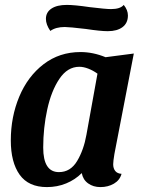

<svg xmlns="http://www.w3.org/2000/svg" viewBox="-20 -742 586 782"><path d="M441 -73Q441 -56 449.5 -45.5Q458 -35 475 -34Q468 -8 444 6Q420 20 389 20Q360 20 339 5Q318 -10 313 -37Q286 -10 249.5 5Q213 20 171 20Q96 20 60 -30.5Q24 -81 24 -170Q24 -266 58.5 -348.5Q93 -431 157.5 -480.5Q222 -530 308 -530Q359 -530 410 -509L525 -524L446 -115Q441 -85 441 -73ZM303 -470Q255 -470 222 -421Q189 -372 172.5 -296.5Q156 -221 156 -141Q156 -41 220 -41Q267 -41 294 -86Q321 -131 332 -193L377 -442Q359 -455 339.5 -462.5Q320 -470 303 -470ZM501 -679Q501 -648 479 -631.5Q457 -615 419 -615Q389 -615 330 -624Q262 -632 244 -632Q207 -632 185 -616Q167 -642 167 -665Q167 -692 189.5 -707Q212 -722 252 -722Q284 -722 345 -713Q411 -705 432 -705Q470 -705 484 -722Q501 -701 501 -679Z"/></svg>

Font: Sansita Medium Italic
Style: Regular
Weight: 500
Italic angle: -11°
Designer: Pablo Cosgaya
Foundry: Omnibus-Type
Version: Version 1.006